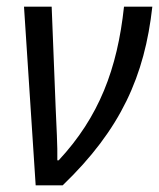

<svg xmlns="http://www.w3.org/2000/svg" viewBox="-20 -556 477 576"><path d="M87 0H168C343 -168 414 -329 437 -536H352C332 -349 277 -205 156 -75H152C153 -115 149 -184 147 -232L135 -536H52Z"/></svg>

Font: Noto Sans SemiCondensed
Style: Italic
Weight: 400
Width: 4
Italic angle: -12°
Designer: Monotype Design Team
Foundry: Monotype Imaging Inc.
Version: Version 2.013